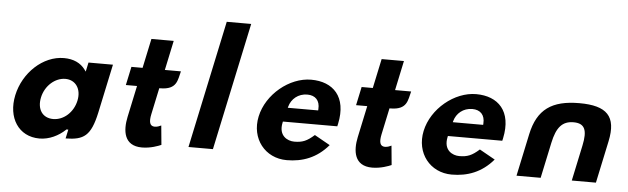

<svg xmlns="http://www.w3.org/2000/svg" viewBox="-52 -1056 4146 1267"><g transform="rotate(5 2021.0 -422.5)"><path d="M239.4 15C303.8 15 365.6 -15.9 409.3 -57.5L411.9 -60.1H424.2L411.5 -0.5C532.1 -2.1 577.5 -32.7 611.4 -188.2L680.4 -512.6H518.4L505.4 -451.6L496 -464.4C466.2 -505.1 418.8 -528 354.9 -528C215.8 -528 87.9 -406.7 55.9 -256C23.8 -105.3 100.3 15 239.4 15ZM376.3 -392C442.9 -392 484.7 -335.4 467.8 -256C451.2 -177.7 388.1 -121 318.7 -121C246.5 -121 209.6 -177.8 226.2 -256C243.1 -335.5 308.9 -392 376.3 -392Z M803 -508.9 776.9 -386.4H850.9L806.5 -177.5C787.1 -86.1 797.8 15 918.2 15C975.5 15 1027.1 -5.3 1045.1 -13.3L1033 -140.8C1023.5 -136.1 1007.2 -129 990.7 -129C956 -129 950.7 -160.2 961.2 -209.6L998.4 -384.6L1005 -384.7C1117.2 -385.2 1115 -450 1131.1 -507.9H1024.6L1066.2 -704H918.5L877 -508.9Z M1386.2 -15 1565.8 -860H1403.8L1224.2 -15Z M2194.4 -253.6C2233.1 -435.9 2137.9 -528 1992.5 -528C1849 -528 1699.7 -405.7 1667.9 -256C1636.3 -107.3 1733.5 15 1877.1 15C1981.2 15 2074.9 -18.6 2151.4 -108.5L2048.4 -166.3C2000.1 -123.3 1970.2 -111 1916.3 -111C1871.4 -111 1810 -141 1828.7 -228.7L1830.3 -236.5H2190.5C2191.5 -240.4 2193.4 -249 2194.4 -253.6ZM1856.7 -338C1870.6 -388.9 1914.8 -428 1976 -428C2028.6 -428 2060.4 -396.2 2056.3 -338.6L2055.7 -330H1854.5Z M2328 -508.9 2301.9 -386.4H2375.9L2331.5 -177.5C2312.1 -86.1 2322.8 15 2443.2 15C2500.5 15 2552.1 -5.3 2570.1 -13.3L2558 -140.8C2548.5 -136.1 2532.2 -129 2515.7 -129C2481 -129 2475.7 -160.2 2486.2 -209.6L2523.4 -384.6L2530 -384.7C2642.2 -385.2 2640 -450 2656.1 -507.9H2549.6L2591.2 -704H2443.5L2402 -508.9Z M3287.4 -253.6C3326.1 -435.9 3230.9 -528 3085.5 -528C2942 -528 2792.7 -405.7 2760.9 -256C2729.3 -107.3 2826.5 15 2970.1 15C3074.2 15 3167.9 -18.6 3244.4 -108.5L3141.4 -166.3C3093.1 -123.3 3063.2 -111 3009.3 -111C2964.4 -111 2903 -141 2921.7 -228.7L2923.3 -236.5H3283.5C3284.5 -240.4 3286.4 -249 3287.4 -253.6ZM2949.7 -338C2963.6 -388.9 3007.8 -428 3069 -428C3121.6 -428 3153.4 -396.2 3149.3 -338.6L3148.7 -330H2947.5Z M3607.4 -251.5C3629.1 -353.9 3666.7 -399 3741.8 -399C3816.9 -399 3835.3 -353.9 3813.5 -251.5L3763.3 -15H3923.2L3982.6 -294.5C4018.2 -462.3 3951.3 -528 3769.2 -528C3587.2 -528 3492.2 -462.3 3456.6 -294.5L3397.2 -15H3557.1Z"/></g></svg>

Font: Hussar Nova
Style: RgIta
Weight: 700
Foundry: Cannot Into Space Fonts
Version: Version 0.99